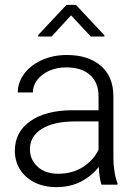

<svg xmlns="http://www.w3.org/2000/svg" viewBox="-20 -759 556 789"><path d="M353 -609 272 -696 192 -609H137V-615L253 -739H292L409 -614V-609ZM252 -482Q213 -482 182 -468Q151 -454 133 -430.5Q115 -407 115 -379H53Q53 -419 78.5 -454.5Q104 -490 150.5 -511.5Q197 -533 255 -533Q342 -533 394 -489Q446 -445 446 -362V-110Q446 -82 450.5 -53.5Q455 -25 463 -6V0H397Q388 -28 386 -73Q357 -36 313 -13Q269 10 211 10Q161 10 122 -9.5Q83 -29 62 -63Q41 -97 41 -139Q41 -217 105 -261.5Q169 -306 279 -306H385V-363Q385 -419 350.5 -450.5Q316 -482 252 -482ZM385 -144V-260H289Q201 -260 152 -229.5Q103 -199 103 -146Q103 -103 134.5 -74Q166 -45 219 -45Q277 -45 320.5 -72.5Q364 -100 385 -144Z"/></svg>

Font: Freesentation 3 Light
Style: Regular
Weight: 300
Designer: glyphs from Roboto by Christian Robertson / Hangul glyphs from Noto Sans CJK(Source Han Sans) by Jang Soo-young and Kang
Foundry: PT&
Version: Version 2.001